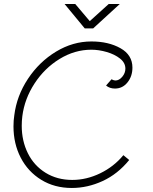

<svg xmlns="http://www.w3.org/2000/svg" viewBox="-20 -912 760 954"><path d="M47 -284Q47 -314 51 -339Q63 -436 119 -520.5Q175 -605 258.5 -655.5Q342 -706 434 -706Q519 -706 578.5 -672.5Q638 -639 638 -576Q638 -533 613.5 -502.5Q589 -472 551 -472Q525 -472 507 -487L534 -518Q546 -512 553 -512Q572 -512 587.5 -530.5Q603 -549 603 -571Q603 -600 576.5 -621Q550 -642 510.5 -653.5Q471 -665 434 -665Q351 -665 276 -619Q201 -573 151.5 -497Q102 -421 91 -335Q88 -311 88 -287Q88 -212 118.5 -150.5Q149 -89 206.5 -53.5Q264 -18 339 -18Q410 -18 478 -51Q546 -84 593 -141L622 -117Q565 -47 490 -12.5Q415 22 337 22Q251 22 185 -18.5Q119 -59 83 -128.5Q47 -198 47 -284ZM354 -892 426 -807 520 -892H575L443 -771H401L301 -892Z"/></svg>

Font: Bellota Light
Style: Italic
Weight: 300
Italic angle: -7.5°
Designer: Kemie Guaida
Foundry: Kemie Guaida
Version: Version 4.001